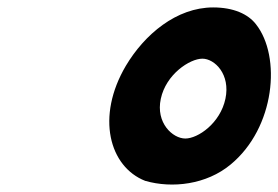

<svg xmlns="http://www.w3.org/2000/svg" viewBox="-20 -1132 749 517"><path d="M371 -645C444 -624 536 -635 601 -689C721 -788 738 -980 669 -1067C648 -1094 609 -1112 554 -1112C455 -1112 369 -1039 319 -955C238 -818 274 -683 371 -645ZM525 -974C558 -974 601 -932 587 -866C573 -800 513 -759 479 -759C445 -759 399 -801 413 -866C427 -932 491 -974 525 -974Z"/></svg>

Font: Venom Sans
Style: BdObl
Weight: 700
Version: Version 1.001